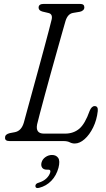

<svg xmlns="http://www.w3.org/2000/svg" viewBox="-20 -720 542 980"><path d="M303.5 0H29Q3.5 0 6 -19Q6 -34.5 30 -40.5L56.5 -45.5Q90 -52.5 102 -95.5Q107 -114.5 118.5 -156.2Q130 -198 144.8 -252.2Q159.5 -306.5 175.5 -364.2Q191.5 -422 205.5 -474.8Q219.5 -527.5 229.8 -566.2Q240 -605 243.5 -620Q250 -648 228 -653.5L196.5 -661Q177 -666.5 177 -681Q177 -700 203 -700H389Q410.5 -700 410.5 -682.5Q410.5 -673.5 404 -667.8Q397.5 -662 388 -660L352.5 -654Q325 -649 314 -611.5Q309 -594.5 297.5 -553.8Q286 -513 270.8 -458.8Q255.5 -404.5 239.2 -346Q223 -287.5 208.5 -233.8Q194 -180 183.5 -140.5Q173 -101 169.5 -85.5Q160 -38 204.5 -38H312Q355 -38 384.5 -62.8Q414 -87.5 437.5 -154Q447.5 -178.5 463 -178.5Q481.5 -178.5 479 -153Q474 -107.5 455.5 -69.8Q437 -32 411.8 -9.8Q386.5 12.5 361.5 12.5Q347.5 12.5 335.8 6.2Q324 0 303.5 0ZM219 146Q202 146 195 135.5Q188 125 192 109.5Q196.5 92.5 212 81.8Q227.5 71 245.5 71Q266.5 71 277 86Q287.5 101 278.5 136.5Q267.5 176.5 241.8 203Q216 229.5 180.5 238.5Q162 243.5 160.5 230Q160.5 217 177.5 212.5Q202 205 217 190.5Q232 176 236.5 159.5Q240 146 227 146Z"/></svg>

Font: Fraunces 72pt S100 Light
Style: Italic
Weight: 300
Italic angle: -16°
Version: Version 1.000; ttfautohint (v1.8.3)